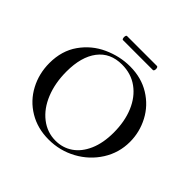

<svg xmlns="http://www.w3.org/2000/svg" viewBox="-186 -938 1137 1137"><g transform="rotate(45 383.0 -369.0)"><path d="M49 -312Q49 -415 101 -488.5Q153 -562 234.5 -599Q316 -636 401 -636Q496 -636 568 -591.5Q640 -547 678.5 -474Q717 -401 717 -319Q717 -228 669 -152Q621 -76 540.5 -32Q460 12 366 12Q273 12 200.5 -31.5Q128 -75 88.5 -149.5Q49 -224 49 -312ZM610 -290Q610 -383 579.5 -455.5Q549 -528 492.5 -569Q436 -610 360 -610Q262 -610 209 -540.5Q156 -471 156 -348Q156 -252 187 -175.5Q218 -99 274 -55.5Q330 -12 400 -12Q460 -12 507.5 -44.5Q555 -77 582.5 -140Q610 -203 610 -290ZM253 -733Q253 -740 255 -745Q257 -750 261 -750H512Q516 -750 518.5 -745Q521 -740 521 -733Q521 -726 518.5 -721Q516 -716 512 -716H261Q257 -716 255 -721.5Q253 -727 253 -733Z"/></g></svg>

Font: Cormorant Infant SemiBold
Style: Regular
Weight: 600
Designer: Christian Thalmann (Catharsis Fonts)
Foundry: Catharsis Fonts
Version: Version 4.000